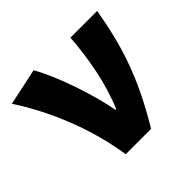

<svg xmlns="http://www.w3.org/2000/svg" viewBox="-148 -741 899 899"><g transform="rotate(-45 301.0 -291.5)"><path d="M207 0H375C502 -211 552 -367 587 -569H410C400 -441 378 -307 325 -181H320C299 -298 238 -482 180 -583L-3 -544C88 -406 175 -211 207 0Z"/></g></svg>

Font: Noto Sans KR Black
Style: Regular
Weight: 900
Designer: Ryoko NISHIZUKA 西塚涼子 (kana, bopomofo & ideographs); Paul D. Hunt (Latin, Greek & Cyrillic); Sandoll Communications 산돌커뮤니
Foundry: Adobe
Version: Version 2.004;hotconv 1.0.118;makeotfexe 2.5.65603